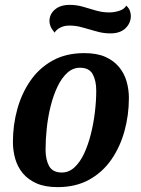

<svg xmlns="http://www.w3.org/2000/svg" viewBox="-20 -748 577 788"><path d="M216 20Q165 20 130 4.5Q95 -11 73.5 -37Q52 -63 42.5 -96.5Q33 -130 33 -165Q33 -235 51 -300Q69 -365 105 -417Q141 -469 196 -499.5Q251 -530 326 -530Q378 -530 412.5 -514.5Q447 -499 468.5 -473Q490 -447 499.5 -414Q509 -381 509 -346Q509 -276 491 -210.5Q473 -145 437 -93Q401 -41 346 -10.5Q291 20 216 20ZM234 -40Q263 -40 286 -61.5Q309 -83 325.5 -118.5Q342 -154 353 -198Q364 -242 369.5 -288Q375 -334 375 -376Q375 -417 360.5 -443.5Q346 -470 308 -470Q279 -470 256 -449Q233 -428 216 -392.5Q199 -357 188 -313Q177 -269 172 -222.5Q167 -176 167 -134Q167 -93 181.5 -66.5Q196 -40 234 -40ZM434 -611Q409 -611 388.5 -616Q368 -621 348.5 -627Q329 -633 308.5 -638Q288 -643 264 -643Q243 -643 227 -634.5Q211 -626 204 -614Q191 -630 187 -641Q183 -652 183 -661Q183 -690 205.5 -709Q228 -728 266 -728Q294 -728 320 -720.5Q346 -713 373 -705Q400 -697 428 -697Q450 -697 470.5 -704Q491 -711 498 -725Q510 -714 513.5 -702.5Q517 -691 517 -683Q517 -653 495 -632Q473 -611 434 -611Z"/></svg>

Font: Sansita Swashed Light Medium
Style: Regular
Weight: 500
Version: Version 1.003